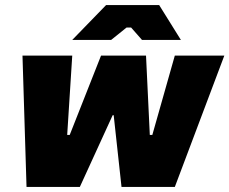

<svg xmlns="http://www.w3.org/2000/svg" viewBox="-20 -740 908 760"><path d="M85 0H296L426 -284H430L461 0H672L868 -520H672L583 -206H573L558 -520H380L256 -206H246L266 -520H69ZM696 -582 610 -720H400L266 -582H420L481 -631H499L542 -582Z"/></svg>

Font: Fixel Display Black
Style: Italic
Weight: 900
Italic angle: -10°
Designer: AlfaBravo + MacPaw
Foundry: Kyrylo Tkachov, Marchela Mozhyna, Serhii Makarenko, Maria Weinstein, Zakhar Kryvoshyya
Version: Version 1.210;Glyphs 3.2 (3217)